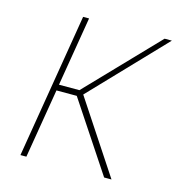

<svg xmlns="http://www.w3.org/2000/svg" viewBox="-87 -623 651 700"><g transform="rotate(15 238.5 -273.0)"><path d="M51.8 0 142.1 -545.9H164.6L121.1 -284.2H198.2L449.7 -545.9H477.1L215.8 -272.5L395.5 0H367.7L194.3 -261.7H117.7L74.2 0Z"/></g></svg>

Font: Inter Thin
Style: Italic
Weight: 250
Italic angle: -9.3988°
Designer: Rasmus Andersson
Foundry: rsms
Version: Version 4.001;git-66647c0bb